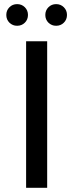

<svg xmlns="http://www.w3.org/2000/svg" viewBox="-20 -897 350 917"><path d="M104.7 -700H205.3V0H104.7ZM196.4 -825.6Q196.4 -847.5 211.3 -862.4Q226.1 -877.3 248.1 -877.3Q270 -877.3 284.9 -862.4Q299.9 -847.5 299.9 -825.6Q299.9 -803.6 284.9 -788.7Q270 -773.9 248.1 -773.9Q226.1 -773.9 211.3 -788.7Q196.4 -803.6 196.4 -825.6ZM10.1 -825.6Q10.1 -847.5 25 -862.4Q39.9 -877.3 61.9 -877.3Q83.7 -877.3 98.7 -862.4Q113.6 -847.5 113.6 -825.6Q113.6 -803.6 98.7 -788.7Q83.7 -773.9 61.9 -773.9Q39.9 -773.9 25 -788.7Q10.1 -803.6 10.1 -825.6Z"/></svg>

Font: iiserrat Thin
Style: Regular
Weight: 100
Designer: Akira Ohta
Foundry: Akira Ohta
Version: Version 1.200;Glyphs 3.3.1 (3343)